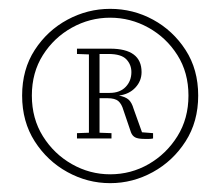

<svg xmlns="http://www.w3.org/2000/svg" viewBox="-20 -732 498 434"><path d="M52 -516Q52 -464 77 -424Q102 -384 142.5 -361Q183 -338 229 -338Q276 -338 316 -361Q356 -384 381 -424Q406 -464 406 -516Q406 -568 381 -607.5Q356 -647 315.5 -669.5Q275 -692 229 -692Q183 -692 142.5 -669.5Q102 -647 77 -607.5Q52 -568 52 -516ZM30 -516Q30 -575 58.5 -619Q87 -663 132.5 -687.5Q178 -712 229 -712Q281 -712 326 -687.5Q371 -663 399.5 -619Q428 -575 428 -516Q428 -457 399.5 -412.5Q371 -368 325.5 -343Q280 -318 229 -318Q178 -318 132.5 -343Q87 -368 58.5 -412.5Q30 -457 30 -516ZM326 -431V-419Q321 -418 317 -418Q313 -418 307 -418Q292 -418 285.5 -421.5Q279 -425 276 -433L259 -483Q255 -497 247.5 -503.5Q240 -510 223 -510H205V-432L232 -431V-419H154V-431L181 -432V-609L154 -610V-622H229Q300 -622 300 -569Q300 -549 286 -534Q272 -519 249 -516Q264 -513 271 -506.5Q278 -500 282 -486L301 -433ZM225 -610H205V-522H228Q251 -522 264 -535.5Q277 -549 277 -569Q277 -586 265.5 -598Q254 -610 225 -610Z"/></svg>

Font: Source Serif Pro ExtraLight
Style: Regular
Weight: 200
Designer: Frank Grießhammer
Foundry: Adobe Systems Incorporated
Version: Version 3.001;hotconv 1.0.111;makeotfexe 2.5.65597